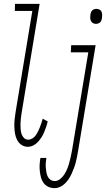

<svg xmlns="http://www.w3.org/2000/svg" viewBox="-20 -755 551 998"><path d="M125 8Q106 8 91.5 -2Q77 -12 69 -27.5Q61 -43 58 -61Q55 -79 54.5 -97.5Q54 -116 56 -135Q58 -154 61 -172L148 -698H57L58 -735H186L92 -166Q90 -153 88.5 -139.5Q87 -126 86.5 -112.5Q86 -99 87 -85.5Q88 -72 91.5 -60Q95 -48 104 -38.5Q113 -29 127 -29Q138 -29 148.5 -35.5Q159 -42 166 -52Q173 -62 178 -72.5Q183 -83 187.5 -94Q192 -105 195.5 -116Q199 -127 202 -138L228 -124Q225 -110 220 -96Q215 -82 209.5 -68Q204 -54 195.5 -41Q187 -28 177 -17Q167 -6 153 1Q139 8 125 8ZM479 -631Q470 -631 463 -635Q456 -639 452.5 -646.5Q449 -654 449 -662.5Q449 -671 450 -680Q451 -685 453 -691Q455 -697 459.5 -701Q464 -705 470 -707Q476 -709 481 -709Q490 -709 497.5 -705Q505 -701 508 -693.5Q511 -686 511 -677.5Q511 -669 510 -660Q509 -655 507 -649Q505 -643 500.5 -639Q496 -635 490 -633Q484 -631 479 -631ZM264 223Q246 223 231 216Q216 209 206.5 196Q197 183 193 167.5Q189 152 187 135Q185 118 186 101Q187 84 190 66H221Q219 79 218 91.5Q217 104 218 116Q219 128 221 140Q223 152 228 162.5Q233 173 242.5 179.5Q252 186 265 186Q280 186 293.5 175Q307 164 315.5 150Q324 136 330 121Q336 106 340 91Q344 76 347.5 60.5Q351 45 354 29L439 -483H348L350 -520H477L385 35Q382 50 379.5 64Q377 78 373 92.5Q369 107 363.5 121Q358 135 352 148.5Q346 162 337 175.5Q328 189 317 199.5Q306 210 292 216.5Q278 223 264 223Z"/></svg>

Font: Iosevka Curly Extralight
Style: Italic
Weight: 200
Italic angle: -9°
Monospace: yes
Designer: Belleve Invis
Foundry: Belleve Invis
Version: Version 22.1.2; ttfautohint (v1.8.4)